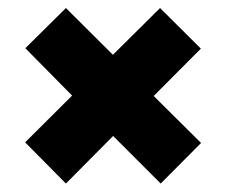

<svg xmlns="http://www.w3.org/2000/svg" viewBox="-20 -564 562 466"><path d="M353 -331 468 -217 370 -118.5 254.5 -234 140 -118.5 41 -218.5 155 -332 41.5 -447 140 -544.5 254 -431 368.5 -544.5 467.5 -446Z"/></svg>

Font: League Spartan ExtraBold
Style: Regular
Weight: 800
Foundry: The League of Moveable Type
Version: Version 2.002